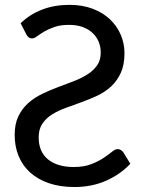

<svg xmlns="http://www.w3.org/2000/svg" viewBox="-20 -744 578 772"><path d="M63 -650.5Q100 -686.5 149.5 -705.5Q199 -724.5 259 -724.5Q312 -724.5 353.5 -708.5Q395 -692.5 423 -665.5Q451 -638.5 465.8 -603.5Q480.5 -568.5 480.5 -530.5Q480.5 -483.5 465.8 -451.2Q451 -419 426.8 -396.5Q402.5 -374 371.5 -359.5Q340.5 -345 308 -333.2Q275.5 -321.5 244.5 -310.2Q213.5 -299 189.2 -283.8Q165 -268.5 150.2 -246.5Q135.5 -224.5 135.5 -191.5Q135.5 -134 173 -103.2Q210.5 -72.5 276.5 -72.5Q317.5 -72.5 346.5 -83.8Q375.5 -95 395.8 -108.5Q416 -122 429.5 -133.2Q443 -144.5 453 -144.5Q460 -144.5 466 -140.8Q472 -137 476 -131.5L504 -85.5Q463.5 -42.5 406.2 -17.2Q349 8 279 8Q222 8 177.2 -7.2Q132.5 -22.5 101.8 -50Q71 -77.5 55 -116.2Q39 -155 39 -201.5Q39 -245.5 53.8 -276.2Q68.5 -307 93 -329Q117.5 -351 148.5 -366Q179.5 -381 212 -393.2Q244.5 -405.5 275.5 -417.2Q306.5 -429 331 -444.5Q355.5 -460 370.2 -480.8Q385 -501.5 385 -532.5Q385 -555.5 376.8 -575.8Q368.5 -596 352.5 -611.2Q336.5 -626.5 312.8 -635.2Q289 -644 257.5 -644Q223 -644 198.8 -635.5Q174.5 -627 157.2 -616.8Q140 -606.5 128.8 -598Q117.5 -589.5 109 -589.5Q101 -589.5 96 -593.2Q91 -597 86.5 -604.5Z"/></svg>

Font: Lato 2
Style: Regular
Weight: 400
Designer: Lukasz Dziedzic with Adam Twardoch and Botio Nikoltchev
Foundry: tyPoland Lukasz Dziedzic
Version: Version 2.015; 2015-08-06; http://www.latofonts.com/